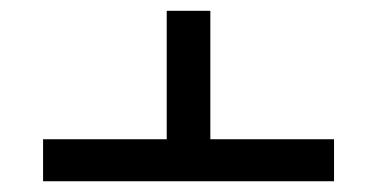

<svg xmlns="http://www.w3.org/2000/svg" viewBox="-20 -547 701 357"><path d="M371.1 -288.1H601.1V-210H60.1V-288.1H290V-526.9H371.1Z"/></svg>

Font: FiraGO
Style: Regular
Weight: 400
Designer: bBox Type
Foundry: bBox Type GmbH
Version: Version 1.001;PS 001.001;hotconv 1.0.88;makeotf.lib2.5.64775